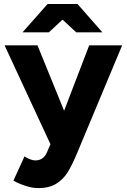

<svg xmlns="http://www.w3.org/2000/svg" viewBox="-20 -733 638 967"><path d="M47.6 176.6 103.4 54.8Q118 64.2 132.3 69.6Q146.6 75 157.6 75Q199.6 75 217 33L276.8 -107.2L429.2 -504.6H595.2L370 34.2Q343.4 98.2 321 134.4Q298.6 170.6 262.9 192.5Q227.2 214.4 172.6 214.4Q143.6 214.4 108.7 203.2Q73.8 192 47.6 176.6ZM3 -504.6H168.8L330.4 -107.6L380.4 0H237.2ZM220.8 -703.2V-713H370.2L495.8 -570H364ZM219.8 -713H369.2V-703.2L225.8 -570H93.2Z"/></svg>

Font: 寒蝉端黑体 Light
Style: Regular
Weight: 300
Designer: ChillDuanSans {Warren2060}; 
Source Han Sans {Ryoko NISHIZUKA 西塚涼子 (kana, bopomofo & ideographs); Paul D. Hunt (Latin, G
Foundry: ChillType&Adobe
Version: Version 1.300;Glyphs 3.3 (3306)